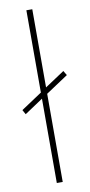

<svg xmlns="http://www.w3.org/2000/svg" viewBox="-105 -796 391 832"><g transform="rotate(-10 91.0 -380.0)"><path d="M75 0V-371L-6 -317L-17 -337L75 -398V-760H101V-416L187 -473L199 -453L101 -388V0Z"/></g></svg>

Font: Noto Sans Gujarati ExtraCondensed Thin
Style: Regular
Weight: 100
Width: 2
Designer: Jelle Bosma - Monotype Design Team, Universal Thirst
Foundry: Monotype Imaging Inc.
Version: Version 2.106; ttfautohint (v1.8.4.7-5d5b)